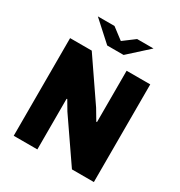

<svg xmlns="http://www.w3.org/2000/svg" viewBox="-202 -1026 1097 1168"><g transform="rotate(30 346.5 -442.5)"><path d="M414 -398 458 -324 462 -327V-686H628V0H474L274 -291L235 -357L231 -355V0H65V-686H217ZM341 -825 421 -885H536L398 -760H283L145 -885H262Z"/></g></svg>

Font: Chivo ExtraBold
Style: Regular
Weight: 800
Designer: Hector Gatti
Foundry: Omnibus-Type
Version: Version 1.007